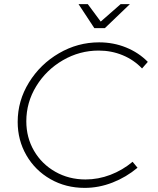

<svg xmlns="http://www.w3.org/2000/svg" viewBox="-20 -910 770 934"><path d="M699 -609 671 -577Q631 -619 576.5 -641.5Q522 -664 460 -664Q367 -664 286 -617Q205 -570 156.5 -491Q108 -412 108 -320Q108 -241 145.5 -176.5Q183 -112 249 -74.5Q315 -37 396 -37Q458 -37 517 -59.5Q576 -82 625 -123L649 -94Q594 -48 527.5 -22Q461 4 392 4Q300 4 225.5 -38.5Q151 -81 108.5 -154.5Q66 -228 66 -317Q66 -420 121 -509Q176 -598 267 -651Q358 -704 462 -704Q532 -704 593.5 -679Q655 -654 699 -609ZM567 -890H612L490 -773H439L362 -890H407L470 -805Z"/></svg>

Font: Gontserrat ExtraLight
Style: Italic
Weight: 275
Italic angle: -11.3°
Designer: Julieta Ulanovsky
Foundry: Julieta Ulanovsky
Version: Version 6.001